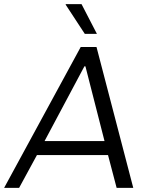

<svg xmlns="http://www.w3.org/2000/svg" viewBox="-47 -915 717 935"><path d="M602 0H521L479 -160H133L46 0H-27L346 -686H423ZM364 -592 170 -228H462L369 -592ZM425 -750H366L273 -892V-895H350Z"/></svg>

Font: Chivo Light Italic
Style: Regular
Weight: 300
Italic angle: -8.05°
Designer: Hector Gatti
Foundry: Omnibus-Type
Version: Version 1.007